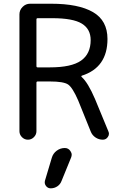

<svg xmlns="http://www.w3.org/2000/svg" viewBox="-20 -775 659 1037"><path d="M176.8 -418Q176.8 -411.1 183.6 -411.1H249Q366.2 -411.1 418 -447.8Q469.7 -484.4 469.7 -558.6Q469.7 -618.2 421.9 -647.5Q374 -676.8 261.7 -676.8H183.6Q176.8 -676.8 176.8 -669.9ZM253.9 242.2Q238.3 242.2 228.5 229.5Q218.8 216.8 222.7 201.2L259.8 77.1Q266.6 53.7 286.1 39.1Q305.7 24.4 330.1 24.4Q349.6 24.4 360.4 41Q367.2 50.8 367.2 60.5Q367.2 67.4 364.3 75.2L312.5 202.1Q305.7 220.7 289.6 231.4Q273.4 242.2 253.9 242.2ZM176.8 -66.4Q176.8 -47.9 163.1 -34.2Q149.4 -20.5 130.9 -20.5Q112.3 -20.5 98.6 -34.2Q85 -47.9 85 -66.4V-697.3Q85 -720.7 102.1 -737.8Q119.1 -754.9 142.6 -754.9H255.9Q404.3 -754.9 482.4 -709.5Q560.5 -664.1 560.5 -564.5Q560.5 -410.2 421.9 -366.2Q419.9 -365.2 419.4 -363.3Q418.9 -361.3 420.9 -359.4Q455.1 -329.1 493.2 -240.2L565.4 -65.4Q568.4 -58.6 568.4 -52.7Q568.4 -43 562.5 -35.2Q552.7 -20.5 535.2 -20.5Q513.7 -20.5 495.6 -32.7Q477.5 -44.9 469.7 -65.4L402.3 -232.4Q372.1 -301.8 348.1 -318.4Q324.2 -335 249 -335H183.6Q176.8 -335 176.8 -328.1Z"/></svg>

Font: Gen Jyuu Gothic P Regular
Style: Regular
Weight: 400
Designer: [Source Han Sans]
Ryoko NISHIZUKA  (kana & ideographs); Paul D. Hunt (Latin, Greek & Cyrillic); Wenlong ZHANG  (bopomofo
Version: Version 1.002.20150607